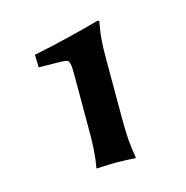

<svg xmlns="http://www.w3.org/2000/svg" viewBox="-65 -784 471 485"><g transform="rotate(-15 170.0 -542.0)"><path d="M226 -468V-629C226 -688 233 -711 234 -719C234 -722 232 -722 229 -722C187 -710 115 -692 55 -680L56 -647C84 -646 114 -647 127 -645C137 -644 138 -629 138 -609V-468C138 -425 137 -395 131 -364L132 -362C132 -362 158 -364 182 -364C205 -364 233 -362 233 -362L234 -364C228 -397 226 -425 226 -468Z"/></g></svg>

Font: Libertinus Sans
Style: Bold
Weight: 700
Designer: Philipp H. Poll, Khaled Hosny
Foundry: Caleb Maclennan
Version: Version 7.050;RELEASE